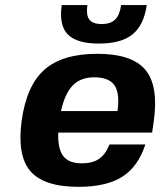

<svg xmlns="http://www.w3.org/2000/svg" viewBox="-20 -720 626 750"><path d="M207.5 -202.1Q205.1 -139.6 226.8 -110.8Q248.5 -82 299.3 -82Q341.8 -82 366.9 -99.4Q392.1 -116.7 407.7 -155.8H547.9Q519.5 -68.8 457.5 -29.5Q395.5 9.8 286.6 9.8Q150.9 9.8 98.4 -51.8Q45.9 -113.3 64.9 -250Q84 -386.7 154.1 -448.2Q224.1 -509.8 359.9 -509.8Q495.6 -509.8 547.9 -447.3Q600.1 -384.8 580.6 -246.1L574.2 -202.1ZM347.7 -418Q295.4 -418 264.4 -386.5Q233.4 -355 218.3 -286.1H439Q448.7 -355.5 427.2 -386.7Q405.8 -418 347.7 -418ZM553.2 -700.2Q542 -621.6 497.6 -585.7Q453.1 -549.8 366.2 -549.8Q279.3 -549.8 244.6 -585.7Q210 -621.6 221.2 -700.2H321.3Q315.9 -662.6 328.1 -645Q340.3 -627.4 372.1 -626H377Q412.1 -626 429.9 -643.6Q447.8 -661.1 453.1 -700.2Z"/></svg>

Font: Fivo Sans
Style: Italic
Weight: 700
Designer: Alexander Slobzheninov
Foundry: Alexander Slobzheninov
Version: 1.0